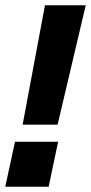

<svg xmlns="http://www.w3.org/2000/svg" viewBox="-20 -710 346 730"><path d="M151 -690H306L199 -236H66ZM37 -171H201L165 0H0Z"/></svg>

Font: Decalotype Black Italic
Style: Regular
Weight: 900
Italic angle: -12°
Designer: Alfredo Marco Pradil
Foundry: Alfredo Marco Pradil
Version: Version 1.0